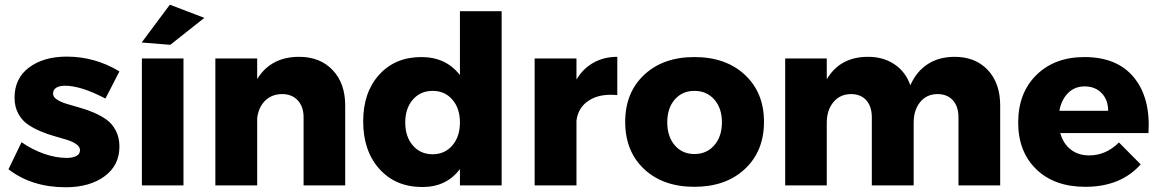

<svg xmlns="http://www.w3.org/2000/svg" viewBox="-20 -790 4936 818"><path d="M429.2 -370.1Q325.2 -424.8 256.8 -424.8Q233.4 -424.8 219.7 -416.3Q206.1 -407.7 206.1 -391.1Q206.1 -377 221.7 -366.5Q237.3 -356 262.2 -348.1Q287.1 -340.3 317.4 -332Q347.7 -323.7 377.9 -311Q408.2 -298.3 433.1 -280.8Q458 -263.2 473.4 -233.6Q488.8 -204.1 488.8 -166Q488.8 -85 425 -38.6Q361.3 7.8 259.8 7.8Q115.7 7.8 16.1 -68.8L71.8 -184.1Q118.2 -151.9 168.5 -134.5Q218.8 -117.2 264.2 -117.2Q290 -117.2 305.4 -125.5Q320.8 -133.8 320.8 -149.9Q320.8 -164.6 305.4 -175.5Q290 -186.5 265.4 -194.3Q240.7 -202.1 211.2 -210.2Q181.6 -218.3 151.9 -231Q122.1 -243.7 97.4 -260.7Q72.8 -277.8 57.4 -306.9Q42 -335.9 42 -374Q42 -456.5 104 -502.7Q166 -548.8 264.2 -548.8Q384.8 -548.8 488.8 -485.8Z M703.6 -770 850.6 -713.9 705.6 -599.1 583.5 -608.9ZM584.5 -541H761.7V0H584.5Z M1254.4 -547.9Q1343.3 -547.9 1397 -491.7Q1450.7 -435.5 1450.7 -340.8V0H1273.4V-290Q1273.4 -335.9 1248.5 -362.5Q1223.6 -389.2 1181.6 -389.2Q1137.2 -388.7 1109.1 -360.6Q1081.1 -332.5 1075.7 -286.1V0H897.5V-541H1075.7V-453.1Q1133.8 -547.9 1254.4 -547.9Z M1939.5 -742.2H2117.2V0H1939.5V-69.8Q1882.3 6.8 1779.3 6.8Q1665.5 6.8 1596.4 -70.1Q1527.3 -147 1527.3 -272.9Q1527.3 -396.5 1595.5 -471.7Q1663.6 -546.9 1775.4 -546.9Q1879.9 -546.9 1939.5 -470.2ZM1823.2 -132.8Q1875 -132.8 1907.2 -170.4Q1939.5 -208 1939.5 -268.1Q1939.5 -328.6 1907.2 -365.7Q1875 -402.8 1823.2 -402.8Q1771 -402.8 1738.8 -365.5Q1706.5 -328.1 1706.5 -268.1Q1706.5 -208 1738.8 -170.4Q1771 -132.8 1823.2 -132.8Z M2436 -451.2Q2463.9 -498 2508.5 -522.9Q2553.2 -547.9 2609.9 -547.9V-384.8Q2536.1 -392.1 2489.5 -362.3Q2442.9 -332.5 2436 -275.9V0H2257.8V-541H2436Z M2938.5 -546.9Q3072.3 -546.9 3153.6 -471.2Q3234.9 -395.5 3234.9 -271Q3234.9 -146 3153.6 -70.1Q3072.3 5.9 2938.5 5.9Q2804.7 5.9 2724.1 -69.8Q2643.6 -145.5 2643.6 -271Q2643.6 -395.5 2724.4 -471.2Q2805.2 -546.9 2938.5 -546.9ZM2938.5 -402.8Q2886.7 -402.8 2854.7 -366Q2822.8 -329.1 2822.8 -269Q2822.8 -208.5 2854.7 -171.1Q2886.7 -133.8 2938.5 -133.8Q2990.7 -133.8 3023.2 -171.1Q3055.7 -208.5 3055.7 -269Q3055.7 -329.1 3023.2 -366Q2990.7 -402.8 2938.5 -402.8Z M4047.4 -547.9Q4135.7 -547.9 4188.5 -491.7Q4241.2 -435.5 4241.2 -340.8V0H4063.5V-290Q4063.5 -336.4 4039.6 -362.8Q4015.6 -389.2 3974.1 -389.2Q3927.2 -388.7 3899.9 -354.7Q3872.6 -320.8 3872.6 -267.1V0H3694.3V-290Q3694.3 -336.4 3670.7 -362.8Q3647 -389.2 3605.5 -389.2Q3558.6 -388.7 3530.5 -354.7Q3502.4 -320.8 3502.4 -267.1V0H3325.2V-541H3502.4V-452.1Q3558.6 -547.9 3678.2 -547.9Q3743.7 -547.9 3791 -515.9Q3838.4 -483.9 3858.4 -426.8Q3884.8 -486.3 3932.9 -517.1Q3981 -547.9 4047.4 -547.9Z M4600.1 -546.9Q4739.7 -546.9 4811 -460Q4882.3 -373 4873 -223.1H4497.1Q4509.8 -177.7 4542 -152.8Q4574.2 -127.9 4620.1 -127.9Q4691.9 -127.9 4747.1 -183.1L4839.8 -89.8Q4754.9 5.9 4604 5.9Q4472.2 5.9 4395 -68.8Q4317.9 -143.6 4317.9 -268.1Q4317.9 -394 4395.5 -470.5Q4473.1 -546.9 4600.1 -546.9ZM4493.2 -317.9H4701.2Q4701.2 -364.3 4673.6 -393.1Q4646 -421.9 4601.1 -421.9Q4558.6 -421.9 4530.5 -393.8Q4502.4 -365.7 4493.2 -317.9Z"/></svg>

Font: Montserrat-Arabic
Style: Bold
Weight: 700
Designer: Mohamed Gaber
Foundry: Kief Type Foundry
Version: Version 5.008;PS 005.008;hotconv 1.0.88;makeotf.lib2.5.64775